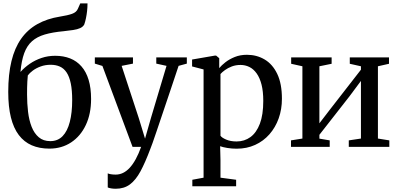

<svg xmlns="http://www.w3.org/2000/svg" viewBox="-20 -882 2388 1153"><path d="M276.5 10.5Q216.5 10.5 170.5 -9.5Q124.5 -29.5 93 -71Q61.5 -112.5 45.5 -176.8Q29.5 -241 29.5 -330Q29.5 -435.5 48.8 -514.8Q68 -594 106.8 -649Q145.5 -704 204 -737Q262.5 -770 341 -782.5Q386 -789.5 412.8 -799Q439.5 -808.5 448 -830L462 -861.5H505.5Q505.5 -838.5 503 -816Q500.5 -793.5 496.2 -772.8Q492 -752 486 -735Q478.5 -721 461.5 -713.2Q444.5 -705.5 419.2 -701.8Q394 -698 361.5 -694.5Q295.5 -688.5 248.8 -674.8Q202 -661 172 -634.2Q142 -607.5 125.5 -562.8Q109 -518 103 -450Q127 -477 159 -499Q191 -521 229.5 -534Q268 -547 311.5 -547Q361.5 -547 401.2 -531.2Q441 -515.5 469.2 -483.2Q497.5 -451 512.2 -402.2Q527 -353.5 527 -287.5Q527 -198 495.2 -131Q463.5 -64 407 -26.8Q350.5 10.5 276.5 10.5ZM282 -34.5Q327 -34.5 356 -64.5Q385 -94.5 399.2 -150Q413.5 -205.5 413.5 -281Q413.5 -340.5 405 -381.2Q396.5 -422 380 -446.8Q363.5 -471.5 339.5 -482.2Q315.5 -493 284.5 -493Q252 -493 224.5 -483Q197 -473 177.2 -458.2Q157.5 -443.5 147 -429Q145.5 -411 144.2 -392.8Q143 -374.5 142.8 -355Q142.5 -335.5 142.5 -314.5Q142.5 -260.5 148.5 -210.2Q154.5 -160 170 -120.5Q185.5 -81 212.8 -57.8Q240 -34.5 282 -34.5Z M675 251.5Q659.5 251.5 646.8 249.2Q634 247 627 243.5V159Q633.5 162.5 647 164.5Q660.5 166.5 674.5 166.5Q697.5 166.5 718.5 156.5Q739.5 146.5 758.8 125.8Q778 105 795.2 73.5Q812.5 42 827.5 0H776L595 -486L549.5 -500V-537.5H778.5V-500L710.5 -486.5L813.5 -172.5L851 -49.5L886 -172L980 -486.5L918.5 -500V-537.5H1102V-500L1052.5 -486.5Q1025.5 -405 1001.2 -333.2Q977 -261.5 957 -202.2Q937 -143 921.8 -97.8Q906.5 -52.5 896.2 -23.5Q886 5.5 881.5 15.5Q852 94 823.8 146.5Q795.5 199 760.5 225.2Q725.5 251.5 675 251.5Z M1135 236.5V197.5L1202.5 185V-465L1133.5 -483V-524.5L1269.5 -548H1278L1296.5 -532.5V-473Q1310 -489.5 1333.5 -508Q1357 -526.5 1389.8 -539.8Q1422.5 -553 1463 -553Q1521.5 -553 1569.2 -524.8Q1617 -496.5 1645 -438Q1673 -379.5 1673 -289Q1673 -225.5 1653.5 -171Q1634 -116.5 1598 -75.5Q1562 -34.5 1512 -11.8Q1462 11 1401 11Q1373 11 1345.2 6.5Q1317.5 2 1302 -4L1304 79V185L1398 197.5V236.5ZM1400.5 -32.5Q1448 -32.5 1484 -58.8Q1520 -85 1540.5 -138.8Q1561 -192.5 1561 -276Q1561 -333.5 1550.5 -374.2Q1540 -415 1521.2 -441.2Q1502.5 -467.5 1477.5 -479.8Q1452.5 -492 1424.5 -492Q1396 -492 1372.2 -483Q1348.5 -474 1331 -461.2Q1313.5 -448.5 1304 -437.5V-67Q1312 -55 1338.2 -43.8Q1364.5 -32.5 1400.5 -32.5Z M1727.5 0V-39L1796 -50V-484L1728.5 -499V-537.5H1971.5V-499L1898 -484V-141.5L1962.5 -225.5L2147.5 -463.5V-484L2080.5 -499V-537.5H2316V-499L2249.5 -484V-50L2318 -39V0H2074.5V-39L2147.5 -50V-396L2079 -304L1898 -72.5V-49.5L1960 -39V0Z"/></svg>

Font: Merriweather 60pt
Style: Regular
Weight: 400
Version: Version 2.100